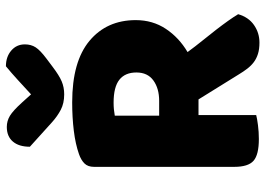

<svg xmlns="http://www.w3.org/2000/svg" viewBox="-144 -743 897 649"><g transform="rotate(-90 304.5 -418.5)"><path d="M561 -408Q561 -351 531.5 -306.5Q502 -262 453 -233Q472 -207 491.5 -183Q511 -159 528 -137Q545 -115 558.5 -96Q572 -77 581 -62Q571 -27 544.5 -8.5Q518 10 485 10Q463 10 447 5Q431 0 419 -9Q407 -18 397 -31Q387 -44 378 -59L293 -196H240V-1Q229 2 206 5Q183 8 159 8Q106 8 85.5 -10Q65 -28 65 -75V-549Q65 -570 76.5 -581.5Q88 -593 108 -600Q142 -612 187 -617.5Q232 -623 283 -623Q421 -623 491 -564.5Q561 -506 561 -408ZM288 -329Q330 -329 357 -348.5Q384 -368 384 -406Q384 -444 359.5 -463.5Q335 -483 282 -483Q270 -483 259.5 -482Q249 -481 238 -479V-329ZM310 -762Q335 -785 359 -807Q383 -829 405 -847Q437 -847 458 -829Q479 -811 479 -783Q479 -762 469 -746.5Q459 -731 431 -710L403 -689Q374 -667 354 -658.5Q334 -650 310 -650Q280 -650 258 -661.5Q236 -673 216 -691L133 -766Q133 -803 150.5 -823.5Q168 -844 200 -844Q220 -844 237.5 -833.5Q255 -823 283 -792Z"/></g></svg>

Font: Baloo Da 2 ExtraBold
Style: Regular
Weight: 800
Designer: Noopur Datye, Sulekha Rajkumar and Ek Type
Foundry: Ek Type
Version: Version 1.640;hotconv 1.0.111;makeotfexe 2.5.65597; ttfautoh